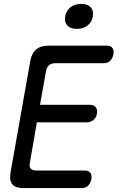

<svg xmlns="http://www.w3.org/2000/svg" viewBox="-20 -964 640 984"><path d="M185 -427H440Q460 -427 470.5 -414.5Q481 -402 477 -382Q474 -362 459 -349.5Q444 -337 424 -337H169L133 -130Q129 -110 137.5 -100Q146 -90 166 -90H415Q435 -90 443.5 -77.5Q452 -65 448 -45Q444 -25 431.5 -12.5Q419 0 399 0H100Q59 0 43 -19.5Q27 -39 34 -80L135 -650Q142 -691 165 -710.5Q188 -730 229 -730H528Q548 -730 556.5 -717.5Q565 -705 561 -685Q557 -665 544.5 -652.5Q532 -640 512 -640H263Q243 -640 231.5 -630Q220 -620 216 -600ZM374 -816Q341 -816 325 -833.5Q309 -851 314 -880Q319 -909 341 -926.5Q363 -944 396 -944Q429 -944 445 -926.5Q461 -909 456 -880Q451 -851 429 -833.5Q407 -816 374 -816Z"/></svg>

Font: Maple Mono
Style: Italic
Weight: 400
Italic angle: -10°
Monospace: yes
Designer: subframe7536
Version: Version 7.300